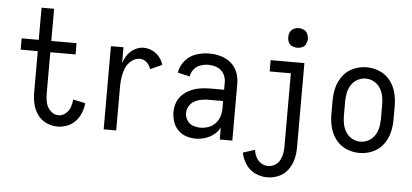

<svg xmlns="http://www.w3.org/2000/svg" viewBox="-59 -877 2618 1219"><g transform="rotate(5 1250.0 -267.5)"><path d="M326 8Q289 8 254.5 -8Q220 -24 198.5 -54.5Q177 -85 168.5 -121Q160 -157 160 -194V-458H51V-530H160V-735H240V-530H401V-458H240V-194Q240 -165 246.5 -136.5Q253 -108 275 -86Q297 -64 326 -64Q351 -64 371.5 -81Q392 -98 400.5 -122Q409 -146 411 -172L489 -155Q486 -123 474 -93Q462 -63 440 -39Q418 -15 387.5 -3.5Q357 8 326 8Z M620 0V-530H700V-430Q708 -452 720 -473Q737 -501 766 -519.5Q795 -538 828 -538Q857 -538 883.5 -525.5Q910 -513 928.5 -490.5Q947 -468 955 -440L880 -406Q874 -430 855 -448Q836 -466 811 -466Q781 -466 756.5 -446Q732 -426 720.5 -398Q709 -370 704.5 -340.5Q700 -311 700 -281V0Z M1206 8Q1175 8 1145 -2Q1115 -12 1093 -35Q1071 -58 1061.5 -88Q1052 -118 1052 -149Q1052 -180 1063 -209.5Q1074 -239 1097 -260.5Q1120 -282 1148.5 -294.5Q1177 -307 1207.5 -312Q1238 -317 1269 -317H1360V-363Q1360 -385 1352 -405.5Q1344 -426 1327.5 -440Q1311 -454 1290 -460Q1269 -466 1247 -466Q1222 -466 1197 -457.5Q1172 -449 1155 -428Q1138 -407 1135 -382L1058 -400Q1064 -442 1093 -476.5Q1122 -511 1163.5 -524.5Q1205 -538 1247 -538Q1284 -538 1320 -528Q1356 -518 1384.5 -494Q1413 -470 1426.5 -435Q1440 -400 1440 -363V0H1360V-75Q1353 -63 1344 -52Q1319 -22 1282 -7Q1245 8 1206 8ZM1360 -198V-245H1269Q1246 -245 1222.5 -241Q1199 -237 1178 -225.5Q1157 -214 1144.5 -193.5Q1132 -173 1132 -149Q1132 -125 1145.5 -103Q1159 -81 1182.5 -72.5Q1206 -64 1231.5 -64Q1257 -64 1282 -73Q1307 -82 1325.5 -101.5Q1344 -121 1352 -146.5Q1360 -172 1360 -198Z M1680 213Q1640 213 1603 195.5Q1566 178 1543.5 143.5Q1521 109 1513 70L1589 46Q1592 70 1603 92Q1614 114 1635 127.5Q1656 141 1680 141Q1703 141 1723 129Q1743 117 1754 97Q1765 77 1769 55Q1773 33 1773 10V-458H1638V-530H1853V10Q1853 48 1843.5 84.5Q1834 121 1811 152Q1788 183 1753 198Q1718 213 1680 213ZM1799 -623Q1782 -623 1766.5 -630Q1751 -637 1743.5 -652.5Q1736 -668 1737 -685Q1736 -702 1743.5 -717.5Q1751 -733 1766.5 -740.5Q1782 -748 1799 -748Q1816 -748 1831.5 -740.5Q1847 -733 1854 -717.5Q1861 -702 1862 -685Q1861 -668 1854 -652.5Q1847 -637 1831.5 -630Q1816 -623 1799 -623Z M2250 8Q2207 8 2167 -9Q2127 -26 2100.5 -60Q2074 -94 2063 -135.5Q2052 -177 2052 -220V-310Q2052 -353 2063 -394.5Q2074 -436 2100.5 -470Q2127 -504 2167 -521Q2207 -538 2250 -538Q2293 -538 2333 -521Q2373 -504 2399.5 -470Q2426 -436 2437 -394.5Q2448 -353 2448 -310V-220Q2448 -177 2437 -135.5Q2426 -94 2399.5 -60Q2373 -26 2333 -9Q2293 8 2250 8ZM2250 -64Q2278 -64 2302.5 -77.5Q2327 -91 2342 -114.5Q2357 -138 2362.5 -165Q2368 -192 2368 -220V-310Q2368 -338 2362.5 -365Q2357 -392 2342 -415.5Q2327 -439 2302.5 -452.5Q2278 -466 2250 -466Q2222 -466 2197.5 -452.5Q2173 -439 2158 -415.5Q2143 -392 2137.5 -365Q2132 -338 2132 -310V-220Q2132 -192 2137.5 -165Q2143 -138 2158 -114.5Q2173 -91 2197.5 -77.5Q2222 -64 2250 -64Z"/></g></svg>

Font: Iosevka SS01
Style: Regular
Weight: 400
Monospace: yes
Designer: Belleve Invis
Foundry: Belleve Invis
Version: 2.3.3; ttfautohint (v1.8.3)